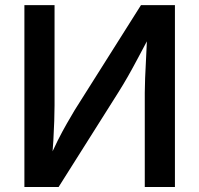

<svg xmlns="http://www.w3.org/2000/svg" viewBox="-20 -748 797 768"><path d="M679.7 0H559.1V-377.4Q559.1 -399.4 560.5 -436Q562 -472.7 564.5 -519.8Q566.9 -566.9 569.3 -620.1H587.4Q555.2 -559.6 532.7 -517.3Q510.3 -475.1 491.7 -442.4Q473.1 -409.7 452.1 -376.5L214.4 0H77.6V-727.5H198.2V-326.7Q198.2 -300.8 197 -264.2Q195.8 -227.5 193.4 -185.5Q190.9 -143.6 187.5 -102.5H172.9Q191.9 -147.9 210.9 -185.8Q230 -223.6 247.6 -254.2Q265.1 -284.7 278.8 -307.6L543.9 -727.5H679.7Z"/></svg>

Font: Inter
Style: 540
Weight: 540
Designer: Rasmus Andersson
Foundry: rsms
Version: Version 4.001;git-66647c0bb